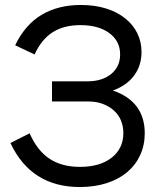

<svg xmlns="http://www.w3.org/2000/svg" viewBox="-20 -736 650 772"><path d="M301 16Q105 16 22 -161L99 -200Q130 -130 179.5 -97.5Q229 -65 301 -65Q382 -65 429 -102Q476 -139 476 -201Q476 -229 466 -252.5Q456 -276 437 -292.5Q418 -309 392.5 -318.5Q367 -328 335 -328H189V-409H331Q391 -409 427 -438.5Q463 -468 463 -517Q463 -571 419.5 -603Q376 -635 303 -635Q237 -635 192 -606.5Q147 -578 119 -517L41 -554Q81 -637 147.5 -676.5Q214 -716 305 -716Q361 -716 406 -702Q451 -688 483 -662.5Q515 -637 532 -602.5Q549 -568 549 -527Q549 -472 519 -432Q489 -392 434 -372Q562 -328 562 -200Q562 -152 543.5 -112Q525 -72 491 -43.5Q457 -15 408.5 0.5Q360 16 301 16Z"/></svg>

Font: NT Somic
Style: Regular
Weight: 400
Designer: Ravid Balaliev — lead type designer, mastering
Michael Voronin — secret advisor, marketing
Ivan Kovalenko — best boy
Foundry: NT Type
Version: Version 0.7